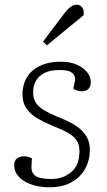

<svg xmlns="http://www.w3.org/2000/svg" viewBox="-20 -778 451 812"><path d="M198 -21Q246 -21 281 -50Q316 -79 316 -139Q316 -168 302.5 -186.5Q289 -205 263.5 -218.5Q238 -232 200 -247Q169 -260 140.5 -276Q112 -292 93.5 -317Q75 -342 75 -381Q75 -404 83 -428Q91 -452 110 -472Q129 -492 160.5 -504.5Q192 -517 238 -517Q277 -517 305 -504.5Q333 -492 348.5 -472.5Q364 -453 364 -430Q364 -411 353.5 -401.5Q343 -392 325 -392Q315 -392 306 -395Q297 -398 290 -403L297 -436Q301 -455 286.5 -468.5Q272 -482 234 -482Q191 -482 166 -468.5Q141 -455 130.5 -433.5Q120 -412 120 -388Q120 -362 131.5 -344Q143 -326 165.5 -312.5Q188 -299 221 -285Q247 -275 271.5 -263Q296 -251 316 -235Q336 -219 348 -197Q360 -175 360 -144Q360 -101 340.5 -65Q321 -29 283 -7.5Q245 14 189 14Q146 14 112 2Q78 -10 59 -31Q40 -52 40 -78Q40 -99 52 -108Q64 -117 81 -117Q90 -117 99 -114.5Q108 -112 115 -108L113 -73Q112 -48 129.5 -34.5Q147 -21 198 -21ZM251 -720Q268 -742 280 -750Q292 -758 305 -758Q320 -758 328.5 -745.5Q337 -733 333 -713L178 -586L162 -602Z"/></svg>

Font: Literata ExtraLight
Style: Italic
Weight: 250
Italic angle: -2°
Designer: Latin by Veronika Burian and Jose Scaglione. Greek by Irene Vlachou. Cyrillic by Vera Evstafieva
Foundry: TypeTogether
Version: Version 3.002